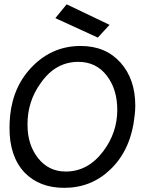

<svg xmlns="http://www.w3.org/2000/svg" viewBox="-20 -861 684 896"><path d="M279.3 15.6Q165 15.6 95.7 -54.7Q23.4 -130.9 24.4 -265.6Q24.4 -293 27.3 -322.3Q42 -462.9 134.8 -554.7Q227.5 -646.5 356.4 -646.5Q472.7 -646.5 542 -569.3Q611.3 -492.2 611.3 -368.2Q611.3 -344.7 608.4 -322.3Q591.8 -162.1 495.1 -70.3Q406.2 15.6 279.3 15.6ZM345.7 -572.3Q239.3 -572.3 170.9 -474.6Q107.4 -387.7 108.4 -278.3Q108.4 -185.5 157.7 -123Q207 -60.5 287.1 -60.5Q390.6 -60.5 461.9 -155.3Q527.3 -242.2 527.3 -348.6Q527.3 -444.3 478 -508.3Q428.7 -572.3 345.7 -572.3ZM436.5 -685.5 238.3 -776.4 291 -840.8 491.2 -745.1Z"/></svg>

Font: Puritan
Style: Italic
Weight: 400
Version: 2.0a